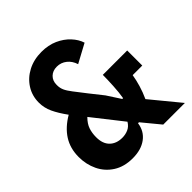

<svg xmlns="http://www.w3.org/2000/svg" viewBox="-196 -845 991 991"><g transform="rotate(-45 300.0 -349.0)"><path d="M207 12Q145 12 101.5 -16Q58 -44 36 -90Q14 -136 14 -190Q14 -253 44 -300Q74 -347 132 -381Q100 -425 83.5 -460.5Q67 -496 67 -534Q67 -584 92.5 -624Q118 -664 162 -687Q206 -710 262 -710Q312 -710 351 -692.5Q390 -675 416.5 -646.5Q443 -618 453 -586L351 -531Q341 -563 317.5 -581.5Q294 -600 264 -600Q234 -600 215.5 -582Q197 -564 197 -535V-530Q197 -511 204.5 -494Q212 -477 230.5 -453Q249 -429 280 -389L337 -317L385 -243H391Q397 -277 399.5 -323Q402 -369 402 -402H580V-292H510Q505 -261 495 -227Q485 -193 469 -158L599 0H441L361 -97H354Q347 -46 308 -17Q269 12 207 12ZM244 -101Q267 -101 287.5 -110Q308 -119 321 -141L192 -305Q167 -280 158.5 -254.5Q150 -229 150 -200V-198Q150 -151 175.5 -126Q201 -101 244 -101Z"/></g></svg>

Font: Lilex Nerd Font
Style: Bold
Weight: 700
Designer: Mike Abbink, Paul van der Laan, Pieter van Rosmalen, Mikhael Khrustik
Foundry: Mikhael Khrustik
Version: Version 2.400; ttfautohint (v1.8.4.7-5d5b);Nerd Fonts 3.3.0